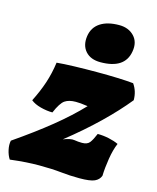

<svg xmlns="http://www.w3.org/2000/svg" viewBox="-124 -765 694 848"><g transform="rotate(15 223.0 -340.5)"><path d="M2 9Q-9 -8 -14 -31Q-19 -54 -15 -73Q78 -137 149 -194.5Q220 -252 273 -308Q254 -311 241 -312Q228 -313 218 -313Q187 -313 168.5 -300.5Q150 -288 130 -241Q104 -241 75.5 -248.5Q47 -256 30 -270Q54 -317 69 -362Q84 -407 91 -458Q121 -461 170.5 -462.5Q220 -464 273 -464Q380 -464 441 -458Q463 -427 463 -386Q416 -328 351.5 -265.5Q287 -203 205 -138Q238 -151 255.5 -148Q273 -145 291 -145Q315 -145 325.5 -158.5Q336 -172 348 -201Q374 -201 399.5 -195.5Q425 -190 444 -181Q431 -151 424 -107.5Q417 -64 416 -28Q409 -9 389 0Q369 9 320 9Q276 9 235 4.5Q194 0 134 0Q106 0 74.5 2Q43 4 2 9ZM277 -510Q232 -510 208.5 -536.5Q185 -563 191 -606Q197 -647 229.5 -668.5Q262 -690 316 -690Q359 -690 384.5 -663Q410 -636 402 -592Q388 -510 277 -510Z"/></g></svg>

Font: Vollkorn Black
Style: Italic
Weight: 900
Italic angle: -11°
Designer: Friedrich Althausen
Foundry: Friedrich Althausen
Version: Version 5.000; ttfautohint (v1.8.3)